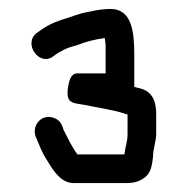

<svg xmlns="http://www.w3.org/2000/svg" viewBox="-20 -691 419 429"><path d="M227 -671C212 -671 199 -669 185 -666L170 -663C159 -661 141 -654 131 -651C110 -645 90 -637 73 -625L63 -618C30 -595 68 -540 100 -566L110 -573C119 -578 128 -583 138 -586L152 -590C169 -597 191 -603 214 -606C215 -602 215 -597 216 -592V-527H152C141 -527 135 -516 132 -496C127 -461 140 -461 167 -457C199 -450 233 -446 262 -436C263 -436 264 -436 265 -435V-392C265 -374 260 -364 258 -346H153C141 -362 131 -383 122 -401C118 -414 114 -422 102 -427C73 -439 50 -410 60 -385C69 -365 72 -353 85 -333C98 -311 116 -282 144 -282H264C275 -282 286 -284 295 -289C316 -300 319 -315 322 -342C322 -358 329 -376 329 -392V-436C329 -467 319 -486 295 -493C291 -494 286 -495 280 -497V-569C280 -619 275 -671 227 -671Z"/></svg>

Font: Electronic
Style: SeBd
Weight: 600
Version: Version 1.011